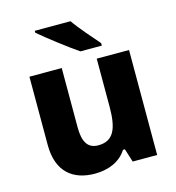

<svg xmlns="http://www.w3.org/2000/svg" viewBox="-114 -863 890 970"><g transform="rotate(-15 331.5 -378.0)"><path d="M343 -766H156V-756C199 -719 300 -641 352 -606H464V-619C432 -656 374 -721 343 -766ZM591 -549H422V-299C422 -186 399 -124 317 -124C262 -124 239 -163 239 -238V-549H70V-191C70 -50 151 10 264 10C332 10 396 -14 431 -70H441L463 0H591Z"/></g></svg>

Font: Noto Sans Telugu ExtraBold
Style: Regular
Weight: 800
Designer: Jelle Bosma - Monotype Design Team
Foundry: Monotype Imaging Inc.
Version: Version 2.005